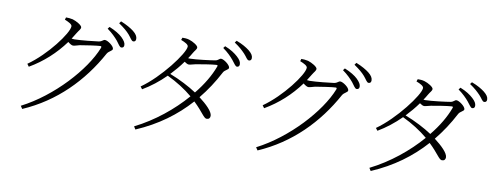

<svg xmlns="http://www.w3.org/2000/svg" viewBox="-69 -1167 4097 1591"><g transform="rotate(10 1980.0 -372.0)"><path d="M382 -732C417 -718 445 -704 445 -687C445 -630 293 -425 139 -318L155 -296C269 -362 365 -450 442 -555C458 -542 474 -532 485 -532C498 -532 519 -540 540 -545C578 -552 687 -568 709 -568C718 -568 721 -565 717 -553C640 -358 404 -98 146 34L162 58C434 -60 636 -267 771 -514C785 -539 816 -545 816 -562C816 -586 762 -624 739 -624C723 -624 719 -608 690 -603C663 -599 539 -585 487 -585C480 -585 473 -586 464 -587C475 -604 486 -622 497 -640C512 -665 526 -676 526 -692C526 -709 479 -736 446 -746C425 -751 405 -752 388 -752ZM744 -720C786 -690 815 -660 836 -635C857 -608 868 -586 882 -586C896 -586 904 -594 904 -609C904 -628 893 -646 868 -671C845 -693 808 -716 757 -737ZM830 -781C875 -750 900 -729 923 -703C945 -678 955 -653 971 -653C984 -653 992 -661 992 -677C992 -697 981 -717 953 -739C930 -757 893 -779 843 -799Z M1692 -567C1664 -491 1615 -407 1548 -325C1488 -365 1405 -408 1320 -441C1356 -479 1390 -519 1420 -561C1434 -551 1447 -544 1457 -544C1470 -544 1491 -552 1512 -556C1549 -563 1645 -579 1682 -581C1692 -582 1698 -579 1692 -567ZM1360 -734C1396 -720 1423 -706 1423 -689C1423 -633 1250 -403 1096 -296L1112 -275C1179 -314 1244 -365 1302 -423C1384 -384 1456 -338 1517 -287C1408 -161 1262 -42 1100 39L1115 63C1297 -15 1441 -122 1556 -251C1637 -174 1656 -127 1681 -127C1700 -127 1710 -138 1710 -157C1709 -193 1655 -245 1592 -293C1651 -365 1702 -443 1746 -527C1758 -552 1791 -558 1791 -575C1791 -598 1737 -638 1714 -638C1698 -638 1694 -620 1666 -616C1639 -611 1509 -594 1458 -594C1453 -594 1449 -594 1443 -595C1454 -611 1464 -627 1473 -643C1487 -668 1502 -678 1502 -695C1502 -711 1458 -738 1424 -748C1404 -754 1384 -754 1367 -754ZM1715 -729C1757 -699 1785 -670 1806 -645C1828 -619 1839 -596 1853 -596C1866 -596 1874 -604 1874 -619C1874 -639 1863 -657 1838 -680C1814 -702 1779 -726 1728 -746ZM1801 -790C1846 -760 1870 -737 1893 -713C1917 -688 1925 -664 1942 -664C1955 -664 1963 -672 1963 -687C1963 -708 1951 -726 1924 -748C1899 -767 1865 -788 1814 -807Z M2362 -732C2397 -718 2425 -704 2425 -687C2425 -630 2273 -425 2119 -318L2135 -296C2249 -362 2345 -450 2422 -555C2438 -542 2454 -532 2465 -532C2478 -532 2499 -540 2520 -545C2558 -552 2667 -568 2689 -568C2698 -568 2701 -565 2697 -553C2620 -358 2384 -98 2126 34L2142 58C2414 -60 2616 -267 2751 -514C2765 -539 2796 -545 2796 -562C2796 -586 2742 -624 2719 -624C2703 -624 2699 -608 2670 -603C2643 -599 2519 -585 2467 -585C2460 -585 2453 -586 2444 -587C2455 -604 2466 -622 2477 -640C2492 -665 2506 -676 2506 -692C2506 -709 2459 -736 2426 -746C2405 -751 2385 -752 2368 -752ZM2724 -720C2766 -690 2795 -660 2816 -635C2837 -608 2848 -586 2862 -586C2876 -586 2884 -594 2884 -609C2884 -628 2873 -646 2848 -671C2825 -693 2788 -716 2737 -737ZM2810 -781C2855 -750 2880 -729 2903 -703C2925 -678 2935 -653 2951 -653C2964 -653 2972 -661 2972 -677C2972 -697 2961 -717 2933 -739C2910 -757 2873 -779 2823 -799Z M3672 -567C3644 -491 3595 -407 3528 -325C3468 -365 3385 -408 3300 -441C3336 -479 3370 -519 3400 -561C3414 -551 3427 -544 3437 -544C3450 -544 3471 -552 3492 -556C3529 -563 3625 -579 3662 -581C3672 -582 3678 -579 3672 -567ZM3340 -734C3376 -720 3403 -706 3403 -689C3403 -633 3230 -403 3076 -296L3092 -275C3159 -314 3224 -365 3282 -423C3364 -384 3436 -338 3497 -287C3388 -161 3242 -42 3080 39L3095 63C3277 -15 3421 -122 3536 -251C3617 -174 3636 -127 3661 -127C3680 -127 3690 -138 3690 -157C3689 -193 3635 -245 3572 -293C3631 -365 3682 -443 3726 -527C3738 -552 3771 -558 3771 -575C3771 -598 3717 -638 3694 -638C3678 -638 3674 -620 3646 -616C3619 -611 3489 -594 3438 -594C3433 -594 3429 -594 3423 -595C3434 -611 3444 -627 3453 -643C3467 -668 3482 -678 3482 -695C3482 -711 3438 -738 3404 -748C3384 -754 3364 -754 3347 -754ZM3695 -729C3737 -699 3765 -670 3786 -645C3808 -619 3819 -596 3833 -596C3846 -596 3854 -604 3854 -619C3854 -639 3843 -657 3818 -680C3794 -702 3759 -726 3708 -746ZM3781 -790C3826 -760 3850 -737 3873 -713C3897 -688 3905 -664 3922 -664C3935 -664 3943 -672 3943 -687C3943 -708 3931 -726 3904 -748C3879 -767 3845 -788 3794 -807Z"/></g></svg>

Font: Noto Serif CJK JP Light
Style: Regular
Weight: 300
Designer: Ryoko NISHIZUKA 西塚涼子 (kana & ideographs); Frank Grießhammer (Latin, Greek & Cyrillic); Wenlong ZHANG 张文龙 (bopomofo); San
Foundry: Adobe Systems Incorporated
Version: Version 1.001;PS 1.001;hotconv 16.6.54;makeotf.lib2.5.65590